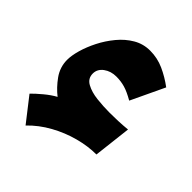

<svg xmlns="http://www.w3.org/2000/svg" viewBox="-159 -631 741 741"><g transform="rotate(45 212.0 -260.0)"><path d="M108.9 -152.8Q80.6 -174.8 57.1 -207.5Q33.7 -240.2 33.7 -280.3Q33.7 -303.2 42.7 -335.2Q51.8 -367.2 69.1 -401.4Q86.4 -435.5 111.1 -465.3Q135.7 -495.1 167 -513.4Q198.2 -531.7 235.4 -531.7Q275.4 -531.7 311 -515.6Q346.7 -499.5 379.4 -475.1L314.5 -337.9Q283.2 -356 261 -362.3Q238.8 -368.7 214.4 -368.7Q184.1 -368.7 162.6 -352.8Q141.1 -336.9 141.1 -312.5Q141.1 -285.6 165.3 -272.5Q189.5 -259.3 224.6 -255.4Q259.8 -251.5 292.5 -251.5Q316.9 -251.5 340.3 -252.4Q363.8 -253.4 390.1 -255.9L372.1 -101.6Q326.7 -101.6 277.1 -88.4Q227.5 -75.2 181.2 -49.6Q134.8 -23.9 99.6 12.7L23.4 -85Q39.1 -101.1 62.7 -120.8Q86.4 -140.6 108.9 -152.8Z"/></g></svg>

Font: Pinar-DS3-FD Black
Style: Regular
Weight: 900
Designer: Amin Abedi
Version: Version 3.000